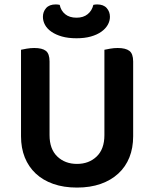

<svg xmlns="http://www.w3.org/2000/svg" viewBox="-20 -832 697 868"><path d="M328 16Q268 16 221 -0.5Q174 -17 141.5 -47.5Q109 -78 92 -120.5Q75 -163 75 -216V-607Q83 -609 100.5 -612Q118 -615 135 -615Q171 -615 187.5 -602Q204 -589 204 -554V-221Q204 -158 239 -124.5Q274 -91 328 -91Q382 -91 417 -124.5Q452 -158 452 -221V-607Q461 -609 478 -612Q495 -615 512 -615Q548 -615 565 -602Q582 -589 582 -554V-216Q582 -163 565 -120.5Q548 -78 515 -47.5Q482 -17 435 -0.5Q388 16 328 16ZM326 -752Q357 -752 376.5 -768Q396 -784 402 -810Q407 -811 410.5 -811.5Q414 -812 419 -812Q448 -812 462.5 -795.5Q477 -779 477 -756Q477 -737 467 -719.5Q457 -702 438 -688.5Q419 -675 391 -667Q363 -659 326 -659Q288 -659 260 -667Q232 -675 212.5 -688.5Q193 -702 183.5 -719.5Q174 -737 174 -756Q174 -779 188.5 -795.5Q203 -812 232 -812Q237 -812 241 -811.5Q245 -811 250 -810Q255 -784 274.5 -768Q294 -752 326 -752Z"/></svg>

Font: Baloo Bhaina 2 SemiBold
Style: Regular
Weight: 600
Designer: Yesha Goshar, Manish Minz, Shuchita Grover and Ek Type
Foundry: Ek Type
Version: Version 1.640;hotconv 1.0.111;makeotfexe 2.5.65597; ttfautoh